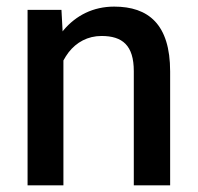

<svg xmlns="http://www.w3.org/2000/svg" viewBox="-20 -558 595 578"><path d="M165 -528.3H63V0H170.9V-376C175.3 -384.3 180.7 -392.6 186.5 -400.4C210 -430.7 244.1 -449.7 285.6 -449.7C348.6 -449.7 382.8 -421.4 382.8 -343.8V0H492.2V-342.8C492.2 -485.4 426.3 -538.1 323.7 -538.1C260.7 -538.1 209 -511.7 171.4 -467.3C170.4 -465.8 169.4 -464.8 168.5 -463.4Z"/></svg>

Font: Bert Sans Medium
Style: Regular
Weight: 500
Designer: Christian Robertson (Google), Cristiano Sobral
Foundry: Google, Cristiano Sobral
Version: Version 3.101